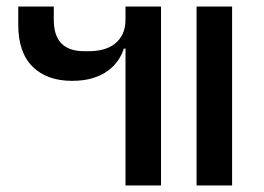

<svg xmlns="http://www.w3.org/2000/svg" viewBox="-20 -569 810 589"><path d="M583 -549H692V0H583ZM365 -420H360Q354 -401 342 -383.5Q330 -366 311 -352Q292 -338 265 -329.5Q238 -321 201 -321Q124 -321 80 -364.5Q36 -408 36 -493V-549H145V-508Q145 -412 238 -412H254Q277 -412 297 -417.5Q317 -423 332 -434.5Q347 -446 356 -464.5Q365 -483 365 -509V-549H474V0H365Z"/></svg>

Font: IBM Plex Sans Thai Medm
Style: Regular
Weight: 500
Designer: Mike Abbink, Paul van der Laan, Pieter van Rosmalen, Ben Mitchell, Mark Frömberg
Foundry: Bold Monday
Version: Version 1.2